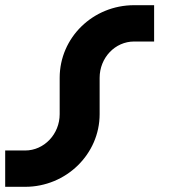

<svg xmlns="http://www.w3.org/2000/svg" viewBox="-20 -720 740 740"><path d="M0 0V-140H77C150 -140 210 -203 210 -280V-420C210 -575 338 -700 497 -700H574V-560H497C423 -560 364 -497 364 -420V-280C364 -126 235 0 77 0Z"/></svg>

Font: Generic Techno
Style: Regular
Weight: 400
Designer: NC Empire
Foundry: NC Empire
Version: Version 1.000;hotconv 1.0.109;makeotfexe 2.5.65596